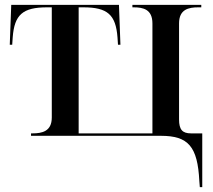

<svg xmlns="http://www.w3.org/2000/svg" viewBox="-20 -556 870 786"><path d="M796 185 798 210H808V-10H762C727 -10 713 -25 713 -67V-460C713 -518 752 -526 792 -526H804V-536H522V-526H527C566 -526 604 -518 604 -460V-10H302V-526H321C420 -526 454 -496 461 -403L463 -373H473L467 -536H26L20 -373H30L32 -403C39 -496 73 -526 173 -526H192V-75C192 -18 152 -10 113 -10H107V0H639C751 0 789 44 796 185Z"/></svg>

Font: Noto Serif Display Medium
Style: Regular
Weight: 500
Designer: Monotype Design Team
Foundry: Monotype Imaging Inc.
Version: Version 2.009